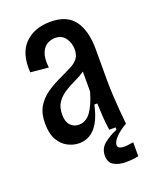

<svg xmlns="http://www.w3.org/2000/svg" viewBox="-133 -617 685 854"><g transform="rotate(-20 209.5 -190.0)"><path d="M148 11Q121 11 94.5 -2.5Q68 -16 51 -45.5Q34 -75 34 -124Q34 -170 52 -201Q70 -232 102.5 -254.5Q135 -277 180 -297Q204 -308 225 -319Q246 -330 258.5 -346Q271 -362 271 -389Q271 -418 254.5 -442Q238 -466 204 -466Q187 -466 169 -456.5Q151 -447 140.5 -422Q130 -397 135 -352L50 -360Q44 -452 89.5 -496.5Q135 -541 210 -541Q289 -541 324 -492.5Q359 -444 359 -357V-202Q359 -176 361 -139.5Q363 -103 366 -65.5Q369 -28 372 0H293Q288 -32 286 -64.5Q284 -97 283 -128H269Q254 -57 223.5 -23Q193 11 148 11ZM175 -67Q208 -67 231 -98Q254 -129 271 -189V-283Q251 -269 225 -257Q199 -245 175 -230Q151 -215 135 -192.5Q119 -170 119 -134Q119 -101 134.5 -84Q150 -67 175 -67ZM374 155Q346 161 313.5 161Q281 161 258 148Q235 135 235 102Q235 67 263.5 45Q292 23 323 11V-5H372V0Q338 20 319 40Q300 60 300 75Q300 88 313.5 91.5Q327 95 344.5 93Q362 91 374 89Z"/></g></svg>

Font: Bricolage Grotesque 10pt Condensed
Style: Regular
Weight: 400
Width: 3
Designer: Mathieu Triay
Foundry: Atelier Triay
Version: Version 1.000; ttfautohint (v1.8.4.7-5d5b);gftools[0.9.29]